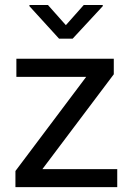

<svg xmlns="http://www.w3.org/2000/svg" viewBox="-20 -770 536 790"><path d="M462.4 -74.2V0H78.1V-74.2ZM448.2 -464.4 98.6 0H43.5V-66.4L390.6 -528.3H448.2ZM408.2 -528.3V-453.6H47.4V-528.3ZM177.2 -749.5 251 -666.5 324.7 -749.5H402.8V-744.6L278.8 -610.8H223.1L101.1 -744.6V-749.5Z"/></svg>

Font: RobotoDEMO
Style: Regular
Weight: 400
Designer: Christian Robertson
Foundry: Google
Version: Version 2.136